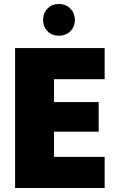

<svg xmlns="http://www.w3.org/2000/svg" viewBox="-20 -947 588 967"><path d="M507 -548H252V-433H477V-284H252V-157H507V0H56V-705H507ZM276 -767Q242 -767 219.5 -789.5Q197 -812 197 -846Q197 -881 219.5 -904Q242 -927 276 -927Q311 -927 334 -904Q357 -881 357 -846Q357 -812 334 -789.5Q311 -767 276 -767Z"/></svg>

Font: SVN-Poppins ExtraBold
Style: Regular
Weight: 800
Designer: Ninad Kale (Devanagari), Jonny Pinhorn (Latin)
Foundry: Indian Type Foundry
Version: Version 3.002 2017; ttfautohint (v1.8.3)